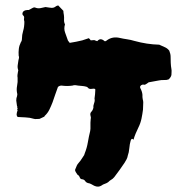

<svg xmlns="http://www.w3.org/2000/svg" viewBox="-20 -648 694 709"><path d="M613 -371Q612 -367 610 -363.5Q608 -360 603 -355Q596 -352 586.5 -352.5Q577 -353 567 -351L529 -344Q525 -341 522 -339Q519 -337 515 -335Q513 -335 510 -335.5Q507 -336 505 -335Q501 -334 498.5 -330.5Q496 -327 498 -323Q505 -310 506 -298Q506 -294 506 -290Q506 -286 507 -282Q508 -278 508.5 -275.5Q509 -273 509 -270Q509 -263 508.5 -256.5Q508 -250 508 -243Q506 -227 502.5 -210Q499 -193 491 -177Q486 -167 481 -155Q476 -143 473 -132Q466 -140 462.5 -128.5Q459 -117 457.5 -100.5Q456 -84 452 -74Q451 -67 447.5 -60Q444 -53 440 -47Q431 -34 422 -21Q413 -8 402 6Q396 13 391 15.5Q386 18 379 25Q373 29 366.5 31Q360 33 355 37Q343 45 328 38Q322 35 317 32Q312 29 305 28Q298 26 294.5 20.5Q291 15 284 14Q277 14 274.5 7Q272 0 266 -3Q263 -7 259.5 -13Q256 -19 258 -23Q264 -40 270 -46Q276 -52 286 -68Q291 -76 290.5 -74.5Q290 -73 293 -82Q301 -102 304.5 -123Q308 -144 313 -164Q314 -168 314 -172.5Q314 -177 314 -181Q314 -188 314 -195Q314 -202 315 -209Q316 -212 315.5 -215Q315 -218 314 -222Q312 -230 317.5 -235.5Q323 -241 325 -251Q324 -258 327.5 -267Q331 -276 329 -284Q330 -289 331 -300Q332 -311 332 -317Q332 -322 320 -320Q308 -318 304 -325Q300 -328 298 -328Q291 -330 283.5 -330.5Q276 -331 268 -332Q264 -333 258.5 -333.5Q253 -334 248 -332Q228 -329 207 -332Q200 -332 194 -327Q189 -313 184 -299Q179 -285 174 -270Q169 -257 162.5 -243.5Q156 -230 145 -220Q144 -219 144 -218Q144 -217 143 -217Q139 -215 134.5 -213Q130 -211 126 -209Q120 -209 115 -208.5Q110 -208 106 -209Q90 -214 74.5 -214.5Q59 -215 45 -216Q41 -221 41.5 -226.5Q42 -232 44 -238Q46 -240 44 -243Q42 -246 46 -248Q42 -250 44 -252Q46 -254 43 -255Q42 -260 41.5 -266Q41 -272 40 -277Q40 -286 43 -293Q43 -295 43.5 -297Q44 -299 44 -300Q40 -316 43 -330.5Q46 -345 45 -361Q44 -366 44.5 -371Q45 -376 46 -381Q46 -383 47 -386Q48 -389 47 -390Q44 -399 45.5 -408Q47 -417 48 -425Q49 -429 50 -433.5Q51 -438 49 -442Q48 -455 49.5 -467.5Q51 -480 57 -492Q61 -497 61 -505Q61 -519 65.5 -534Q70 -549 70 -568Q70 -568 69 -572.5Q68 -577 69 -581Q70 -587 66 -590.5Q62 -594 63 -599Q64 -607 74 -610Q77 -611 80.5 -611Q84 -611 86 -611L103 -620Q105 -620 107 -620.5Q109 -621 110 -620Q120 -616 129.5 -618Q139 -620 148 -622Q156 -621 161.5 -620Q167 -619 171 -619Q179 -619 184 -623Q189 -627 195 -628Q200 -623 204.5 -618Q209 -613 214 -608Q214 -605 214.5 -601Q215 -597 216 -592Q217 -584 216.5 -575Q216 -566 220 -558Q215 -542 220.5 -527.5Q226 -513 231 -498Q232 -497 233.5 -495Q235 -493 236 -491Q238 -490 238.5 -490Q239 -490 239 -490Q250 -492 261.5 -494Q273 -496 284 -499Q290 -501 296 -503Q302 -505 308 -507Q310 -505 312 -503Q314 -501 315 -499Q319 -499 321.5 -499.5Q324 -500 328 -500Q330 -499 333 -498Q336 -497 339 -496Q346 -504 353 -503Q360 -502 366 -496Q370 -495 372 -497Q374 -499 376 -500Q396 -514 422 -508Q435 -505 449 -503Q463 -501 476 -497Q523 -484 568 -483Q578 -478 588 -474Q598 -470 605 -461Q610 -449 610 -439Q610 -428 610.5 -416Q611 -404 613 -393Q614 -388 613.5 -382Q613 -376 613 -371Z"/></svg>

Font: Darumadrop One
Style: Regular
Weight: 400
Version: Version 1.000